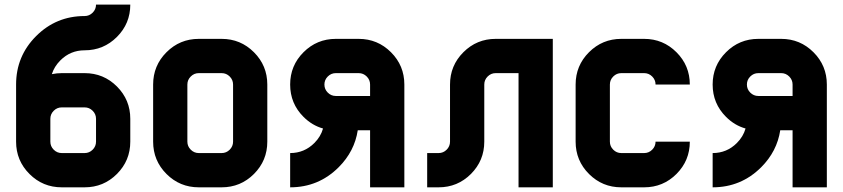

<svg xmlns="http://www.w3.org/2000/svg" viewBox="-20 -801 3604 821"><path d="M341.8 -341.8H244.1Q224.1 -341.8 209.7 -327.4Q195.3 -313 195.3 -293V-195.3Q195.3 -175.3 209.7 -160.9Q224.1 -146.5 244.1 -146.5H341.8Q361.8 -146.5 376.2 -160.9Q390.6 -175.3 390.6 -195.3V-293Q390.6 -313 376.2 -327.4Q361.8 -341.8 341.8 -341.8ZM201.7 -483.9Q222.2 -488.3 244.1 -488.3H341.8Q422.9 -488.3 480 -431.2Q537.1 -374 537.1 -293V-195.3Q537.1 -114.3 480 -57.1Q422.9 0 341.8 0H244.1Q163.1 0 106 -57.1Q48.8 -114.3 48.8 -195.3V-439.5Q48.8 -561 134.5 -646.7Q220.2 -732.4 341.8 -732.4Q361.8 -732.4 376.2 -746.8Q390.6 -761.2 390.6 -781.2H537.1Q537.1 -700.2 480 -643.1Q422.9 -585.9 341.8 -585.9Q281.2 -585.9 238.3 -543Q211.9 -516.6 201.7 -483.9Z M927.7 -488.3H830.1Q810.1 -488.3 795.7 -473.9Q781.2 -459.5 781.2 -439.5V-195.3Q781.2 -175.3 795.7 -160.9Q810.1 -146.5 830.1 -146.5H927.7Q947.8 -146.5 962.2 -160.9Q976.6 -175.3 976.6 -195.3V-439.5Q976.6 -459.5 962.2 -473.9Q947.8 -488.3 927.7 -488.3ZM830.1 -634.8H927.7Q1008.8 -634.8 1065.9 -577.6Q1123 -520.5 1123 -439.5V-195.3Q1123 -114.3 1065.9 -57.1Q1008.8 0 927.7 0H830.1Q749 0 691.9 -57.1Q634.8 -114.3 634.8 -195.3V-439.5Q634.8 -520.5 691.9 -577.6Q749 -634.8 830.1 -634.8Z M1562.5 -390.6V-439.5Q1562.5 -459.5 1548.1 -473.9Q1533.7 -488.3 1513.7 -488.3H1416Q1396 -488.3 1381.6 -473.9Q1367.2 -459.5 1367.2 -439.5Q1367.2 -419.4 1381.6 -405Q1396 -390.6 1416 -390.6ZM1361.3 -251.5Q1314.5 -264.6 1277.8 -301.3Q1220.7 -358.4 1220.7 -439.5Q1220.7 -520.5 1277.8 -577.6Q1335 -634.8 1416 -634.8H1513.7Q1594.7 -634.8 1651.9 -577.6Q1709 -520.5 1709 -439.5V0H1562.5V-244.1H1509.8Q1496.1 -153.8 1428.2 -85.9Q1342.3 0 1220.7 0V-146.5Q1281.2 -146.5 1324.2 -189.5Q1351.6 -216.8 1361.3 -251.5Z M2343.8 -634.8V0H2197.3V-488.3H2099.6Q2079.6 -488.3 2065.2 -473.9Q2050.8 -459.5 2050.8 -439.5V-195.3Q2050.8 -114.3 1993.7 -57.1Q1936.5 0 1855.5 0H1806.6V-146.5H1855.5Q1875.5 -146.5 1889.9 -160.9Q1904.3 -175.3 1904.3 -195.3V-439.5Q1904.3 -520.5 1961.4 -577.6Q2018.6 -634.8 2099.6 -634.8Z M2734.4 -634.8Q2815.4 -634.8 2872.6 -577.6Q2929.7 -520.5 2929.7 -439.5H2783.2Q2783.2 -459.5 2768.8 -473.9Q2754.4 -488.3 2734.4 -488.3H2636.7Q2616.7 -488.3 2602.3 -473.9Q2587.9 -459.5 2587.9 -439.5V-195.3Q2587.9 -175.3 2602.3 -160.9Q2616.7 -146.5 2636.7 -146.5H2734.4Q2754.4 -146.5 2768.8 -160.9Q2783.2 -175.3 2783.2 -195.3H2929.7Q2929.7 -114.3 2872.6 -57.1Q2815.4 0 2734.4 0H2636.7Q2555.7 0 2498.5 -57.1Q2441.4 -114.3 2441.4 -195.3V-439.5Q2441.4 -520.5 2498.5 -577.6Q2555.7 -634.8 2636.7 -634.8Z M3369.1 -390.6V-439.5Q3369.1 -459.5 3354.7 -473.9Q3340.3 -488.3 3320.3 -488.3H3222.7Q3202.6 -488.3 3188.2 -473.9Q3173.8 -459.5 3173.8 -439.5Q3173.8 -419.4 3188.2 -405Q3202.6 -390.6 3222.7 -390.6ZM3168 -251.5Q3121.1 -264.6 3084.5 -301.3Q3027.3 -358.4 3027.3 -439.5Q3027.3 -520.5 3084.5 -577.6Q3141.6 -634.8 3222.7 -634.8H3320.3Q3401.4 -634.8 3458.5 -577.6Q3515.6 -520.5 3515.6 -439.5V0H3369.1V-244.1H3316.4Q3302.7 -153.8 3234.9 -85.9Q3148.9 0 3027.3 0V-146.5Q3087.9 -146.5 3130.9 -189.5Q3158.2 -216.8 3168 -251.5Z"/></svg>

Font: Audex
Style: Regular
Weight: 400
Designer: GGBotNet
Foundry: GGBotNet
Version: 1.00